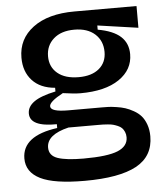

<svg xmlns="http://www.w3.org/2000/svg" viewBox="-51 -567 674 782"><g transform="rotate(-5 286.5 -176.5)"><path d="M264.2 168.9Q139.6 168.9 83.3 140.9Q26.9 112.8 26.9 57.1Q26.9 -35.6 170.9 -55.2V-70.8Q61 -69.3 61 -124Q61 -151.9 88.6 -171.6Q116.2 -191.4 176.8 -204.1V-219.2Q116.7 -224.1 83.7 -260Q50.8 -295.9 50.8 -353Q50.8 -429.7 112.5 -475.8Q174.3 -522 282.2 -522H536.1V-433.1L370.1 -457V-439.9Q433.1 -428.7 463.1 -401.4Q493.2 -374 493.2 -329.1Q493.2 -265.6 436.3 -226.8Q379.4 -188 277.8 -188Q252.4 -188 206.1 -194.8Q149.9 -164.6 149.9 -146Q149.9 -123 222.2 -123H360.8Q375 -123 387 -122.6Q398.9 -122.1 418.9 -119.1Q439 -116.2 454.8 -111.1Q470.7 -106 488.5 -95.9Q506.3 -85.9 518.3 -72.3Q530.3 -58.6 538.1 -37.1Q545.9 -15.6 545.9 11.2Q545.9 92.8 476.1 130.9Q406.2 168.9 264.2 168.9ZM276.9 -253.9Q330.1 -253.9 360.1 -279.1Q390.1 -304.2 390.1 -347.2Q390.1 -392.6 359.4 -420.4Q328.6 -448.2 274.9 -448.2Q221.2 -448.2 190.2 -420.7Q159.2 -393.1 159.2 -349.1Q159.2 -305.7 190.2 -279.8Q221.2 -253.9 276.9 -253.9ZM267.1 78.1Q365.7 78.1 407.5 60.8Q449.2 43.5 449.2 6.8Q449.2 -5.4 444.8 -15.4Q440.4 -25.4 434.3 -31.5Q428.2 -37.6 417.7 -42Q407.2 -46.4 398.9 -48.6Q390.6 -50.8 377.9 -51.8Q365.2 -52.7 358.6 -53Q352.1 -53.2 340.8 -53.2H216.8Q127 -31.7 127 21Q127 54.2 162.1 66.2Q197.3 78.1 267.1 78.1Z"/></g></svg>

Font: Bricolage Grotesque Medium
Style: Regular
Weight: 500
Designer: Mathieu Triay
Foundry: Atelier Triay
Version: Version 1.000;gftools[0.9.30]